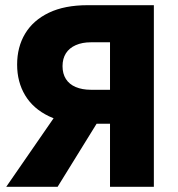

<svg xmlns="http://www.w3.org/2000/svg" viewBox="-20 -720 687 740"><path d="M398 -317H223L4 0H202ZM573 -700H404V0H573ZM467 -557V-700H318Q229 -700 168.5 -671Q108 -642 77 -590.5Q46 -539 46 -471Q46 -404 77 -352.5Q108 -301 168.5 -272Q229 -243 318 -243H467V-374H330Q297 -374 272 -384.5Q247 -395 234 -415.5Q221 -436 221 -465Q221 -494 234 -514.5Q247 -535 272 -546Q297 -557 330 -557Z"/></svg>

Font: Glinicke Jost Bold
Style: Bold
Weight: 700
Version: Version 3.710